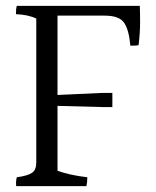

<svg xmlns="http://www.w3.org/2000/svg" viewBox="-20 -680 528 651"><path d="M454 -660Q455 -639 455 -604.5Q455 -570 450 -527Q444 -525 422 -525Q417 -581 400 -604Q383 -627 335 -627H175V-358L327 -365H361V-317H327L175 -321V-101Q216 -86 276 -79Q276 -61 273 -49H35Q33 -64 37 -79Q74 -84 88.5 -94Q103 -104 103 -129V-617Q77 -630 34 -632Q34 -651 37 -660Z"/></svg>

Font: Halant
Style: Regular
Weight: 400
Designer: Hitesh Malaviya (Devanagari), Satya Rajpurohit (Latin)
Foundry: Indian Type Foundry
Version: Version 1.101;PS 1.0;hotconv 1.0.78;makeotf.lib2.5.61930; tt